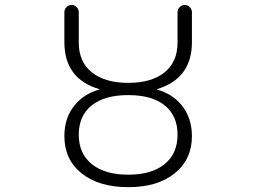

<svg xmlns="http://www.w3.org/2000/svg" viewBox="-20 -774 1040 782"><path d="M353.5 -344.7Q300.8 -302.7 300.8 -225.6Q300.8 -148.4 354 -105.5Q407.2 -62.5 502.4 -62.5Q597.7 -62.5 650.4 -105.5Q703.1 -148.4 703.1 -225.6Q703.1 -302.7 650.9 -344.7Q598.6 -386.7 502.4 -386.7Q406.2 -386.7 353.5 -344.7ZM242.2 -602.5V-724.6Q242.2 -736.3 251 -745.1Q259.8 -753.9 271.5 -753.9Q283.2 -753.9 292 -745.1Q300.8 -736.3 300.8 -724.6V-600.6Q300.8 -521.5 354.5 -479Q408.2 -436.5 502.4 -436.5Q596.7 -436.5 649.9 -479Q703.1 -521.5 703.1 -600.6V-724.6Q703.1 -736.3 711.9 -745.1Q720.7 -753.9 732.4 -753.9Q744.1 -753.9 752.9 -745.1Q761.7 -736.3 761.7 -724.6V-602.5Q761.7 -454.1 620.1 -411.1Q619.1 -411.1 619.1 -410.2Q619.1 -409.2 620.1 -409.2Q681.6 -391.6 718.8 -346.7Q761.7 -294.9 761.7 -219.7Q761.7 -125 691.9 -68.4Q622.1 -11.7 502.4 -11.7Q382.8 -11.7 312.5 -67.9Q242.2 -124 242.2 -219.7Q242.2 -295.9 285.2 -346.7Q322.3 -391.6 383.8 -409.2Q384.8 -409.2 384.8 -410.2Q384.8 -411.1 383.8 -411.1Q242.2 -453.1 242.2 -602.5Z"/></svg>

Font: Rounded-L Mgen+ 1mn light
Style: Regular
Weight: 200
Designer: [Source Han Sans]
Ryoko NISHIZUKA  (kana & ideographs); Paul D. Hunt (Latin, Greek & Cyrillic); Wenlong ZHANG  (bopomofo
Version: Version 1.059.20150602